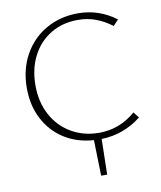

<svg xmlns="http://www.w3.org/2000/svg" viewBox="-93 -738 843 1006"><g transform="rotate(-10 328.5 -234.5)"><path d="M399 6 395 195H363L358 5Q269 -1 201.5 -44Q134 -87 96.5 -159.5Q59 -232 59 -324Q59 -423 102 -500.5Q145 -578 220.5 -621Q296 -664 390 -664Q502 -664 592 -596L564 -566Q523 -597 479 -613.5Q435 -630 383 -630Q302 -630 239 -592Q176 -554 141 -486Q106 -418 106 -330Q106 -241 143 -172.5Q180 -104 245.5 -66Q311 -28 393 -28Q502 -28 587 -102L611 -71Q517 3 399 6Z"/></g></svg>

Font: Ysabeau Light
Style: Regular
Weight: 300
Designer: Christian Thalmann (Catharsis Fonts)
Version: Version 0.003